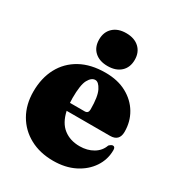

<svg xmlns="http://www.w3.org/2000/svg" viewBox="-163 -764 805 876"><g transform="rotate(30 239.0 -326.0)"><path d="M465 -268Q465 -218.5 416.5 -218.5H188Q200.5 -161.5 234.8 -134.8Q269 -108 319.5 -108Q359.5 -108 390 -126Q420.5 -144 431.5 -176Q442.5 -187 450.5 -187Q462.5 -187 462.5 -169.5Q462.5 -120 435.2 -79.2Q408 -38.5 359.8 -14.2Q311.5 10 248 10Q178 10 125 -18.8Q72 -47.5 42.2 -99.2Q12.5 -151 12.5 -219Q12.5 -290.5 41.2 -344.2Q70 -398 124.2 -428Q178.5 -458 255.5 -458Q320.5 -458 367.2 -432.5Q414 -407 439.5 -364Q465 -321 465 -268ZM182 -282.5Q182 -269.5 183 -257.5H260.5Q279.5 -257.5 279.5 -278.5Q279.5 -346.5 264.2 -376.2Q249 -406 231.5 -406Q211.5 -406 196.8 -379.2Q182 -352.5 182 -282.5ZM247 -488.5Q204 -488.5 178.8 -511.5Q153.5 -534.5 153.5 -575Q153.5 -614.5 178.8 -638Q204 -661.5 247 -661.5Q290.5 -661.5 315.8 -638Q341 -614.5 341 -575Q341 -535 315.8 -511.8Q290.5 -488.5 247 -488.5Z"/></g></svg>

Font: Fraunces 144pt Soft Black
Style: Regular
Weight: 900
Version: Version 1.000;[b76b70a41]